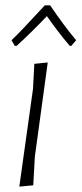

<svg xmlns="http://www.w3.org/2000/svg" viewBox="-20 -692 304 716"><path d="M35 -521 23 -542Q58 -575 147 -672H167Q223 -590 264 -542L246 -521H240Q192 -578 155 -632Q97 -571 42 -521ZM158 -459 110 -108 104 -1 52 4 103 -360 108 -454Z"/></svg>

Font: Alegreya Sans SC Light
Style: Italic
Weight: 300
Italic angle: -7°
Designer: Juan Pablo del Peral
Foundry: Huerta Tipografica
Version: Version 2.007